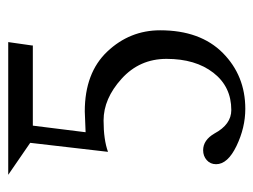

<svg xmlns="http://www.w3.org/2000/svg" viewBox="-95 -512 619 469"><g transform="rotate(-90 214.5 -277.5)"><path d="M305.2 -180.2Q305.2 -246.1 256.6 -290Q208 -334 154.8 -334Q107.9 -334 78.1 -323.2L100.1 -513.2L22 -566.9H346.2L337.9 -508.8V-506.8H142.1L126 -377.9L176.8 -379.9Q271 -379.9 323 -325Q375 -270 375 -195.8Q375 -97.7 319.6 -42.7Q264.2 12.2 183.1 12.2Q137.2 12.2 92.5 -9.3Q47.9 -30.8 47.9 -59.1Q47.9 -73.2 57.9 -82Q67.9 -90.8 82 -90.8Q106.9 -90.8 123 -63Q145 -22 180.2 -22Q237.3 -22 271.2 -65.7Q305.2 -109.4 305.2 -180.2Z"/></g></svg>

Font: Biolilbert
Style: Regular
Weight: 400
Designer: Philipp H. Poll
Foundry: Philipp H. Poll
Version: Version 1.1.0